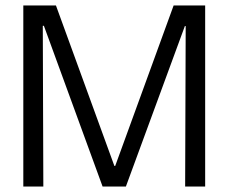

<svg xmlns="http://www.w3.org/2000/svg" viewBox="-20 -680 833 700"><path d="M65 0V-660H184L397 -75H400L613 -660H728V0H655L657 -585H654L439 0H354L140 -586H136L138 0Z"/></svg>

Font: Bricolage Grotesque 72pt Light
Style: Regular
Weight: 300
Designer: Mathieu Triay
Foundry: Atelier Triay
Version: Version 1.001;gftools[0.9.33.dev8+g029e19f]